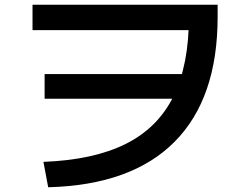

<svg xmlns="http://www.w3.org/2000/svg" viewBox="-20 -751 1040 809"><path d="M163 -69Q374 -77 509.5 -144.5Q645 -212 710.5 -344.5Q776 -477 776 -680L835 -624H117V-731H897V-680Q897 -336 715.5 -153.5Q534 29 183 38ZM168 -335V-439H808V-335Z"/></svg>

Font: M PLUS 1 Code SemiBold
Style: Regular
Weight: 600
Designer: Coji Morishita
Foundry: UNDERFOREST DESIGN
Version: Version 1.005